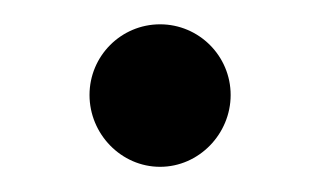

<svg xmlns="http://www.w3.org/2000/svg" viewBox="-20 -334 256 154"><path d="M51.8 -257.8C51.8 -226.6 77.1 -200.2 108.4 -200.2C139.6 -200.2 165 -226.6 165 -257.8C165 -289.1 139.6 -314.5 108.4 -314.5C77.1 -314.5 51.8 -289.1 51.8 -257.8Z"/></svg>

Font: Crimson
Style: Roman
Weight: 400
Version: Version 0.2